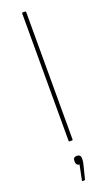

<svg xmlns="http://www.w3.org/2000/svg" viewBox="-172 -716 542 956"><g transform="rotate(-20 99.0 -237.5)"><path d="M92 0Q89 0 89 -3V-680Q89 -683 92 -683H106Q110 -683 110 -680V-3Q110 0 106 0ZM86 208Q83 208 84 204L100 125Q92 125 87 119.5Q82 114 82 106V99Q82 80 102 80Q111 80 116.5 85Q122 90 122 99V106Q122 110 121.5 115.5Q121 121 119 129L100 205Q99 208 95 208Z"/></g></svg>

Font: Sofia Sans Semi Condensed Thin
Style: Regular
Weight: 250
Version: Version 4.100